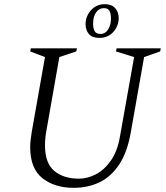

<svg xmlns="http://www.w3.org/2000/svg" viewBox="-20 -892 795 922"><path d="M334 10Q242 10 183.5 -36.5Q125 -83 125 -185Q125 -202 127 -219Q129 -236 132 -256L196 -618L125 -645L128 -660H350L346 -645L265 -618L204 -271Q200 -251 198 -231.5Q196 -212 196 -195Q196 -108 241 -71Q286 -34 359 -34Q400 -34 440.5 -55Q481 -76 512.5 -121Q544 -166 556 -236L624 -618L537 -645L540 -660H752L749 -645L672 -618L608 -256Q591 -160 552 -101.5Q513 -43 457.5 -16.5Q402 10 334 10ZM457 -710Q423 -710 407 -728.5Q391 -747 391 -776Q391 -814 417 -843Q443 -872 484 -872Q516 -872 533 -853Q550 -834 550 -805Q550 -768 524.5 -739Q499 -710 457 -710ZM462 -729Q486 -729 499.5 -751Q513 -773 513 -804Q513 -825 506 -839Q499 -853 479 -853Q456 -853 441.5 -832.5Q427 -812 427 -777Q427 -756 434.5 -742.5Q442 -729 462 -729Z"/></svg>

Font: Spectral Light
Style: Italic
Weight: 300
Italic angle: -10°
Designer: Jean-Baptiste Levee
Foundry: Production Type
Version: Version 2.001